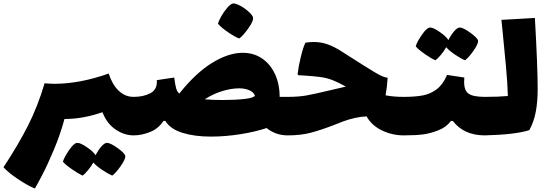

<svg xmlns="http://www.w3.org/2000/svg" viewBox="-74 -742 3154 1102"><path d="M725 -76Q725 -19 717.5 8Q710 35 693 35Q639 35 589 1Q539 -33 514 -98Q403 -59 296 -59Q273 27 236.5 114.5Q200 202 167 265Q134 328 126 340Q86 324 30 286.5Q-26 249 -54 218Q31 89 86.5 -20.5Q142 -130 182 -264Q218 -261 237 -261Q384 -261 550 -320Q570 -257 607 -221.5Q644 -186 693 -186Q712 -186 718.5 -159Q725 -132 725 -76ZM645 153Q647 171 618.5 211.5Q590 252 570 266Q547 256 512.5 233Q478 210 462 191Q450 212 431 235Q412 258 400 266Q376 255 339 229.5Q302 204 287 186Q294 161 322.5 119.5Q351 78 370 78Q389 78 427 104.5Q465 131 474 149Q490 119 508 98.5Q526 78 540 78Q559 78 600 107Q641 136 645 153Z M1609 -76Q1609 -19 1602 8Q1595 35 1577 35Q1509 35 1456 -7Q1390 15 1304 28.5Q1218 42 1137 42Q1043 42 973.5 20.5Q904 -1 875 -48H864Q836 -4 787.5 15.5Q739 35 693 35Q675 35 668 8Q661 -19 661 -76Q661 -132 667.5 -159Q674 -186 693 -186Q750 -186 790 -207.5Q830 -229 826 -282L926 -297Q931 -258 936.5 -237Q942 -216 955 -205Q1050 -324 1144 -381.5Q1238 -439 1319 -439Q1381 -439 1428.5 -407.5Q1476 -376 1503.5 -318.5Q1531 -261 1531 -186H1577Q1596 -186 1602.5 -159Q1609 -132 1609 -76ZM1205 -168Q1276 -168 1329 -174Q1382 -180 1389 -193Q1382 -213 1357 -224Q1332 -235 1299 -235Q1253 -235 1201 -219Q1149 -203 1101 -172Q1145 -168 1205 -168ZM1177 -606Q1181 -622 1196 -648.5Q1211 -675 1230 -697Q1249 -719 1263 -722Q1276 -724 1303 -710Q1330 -696 1353 -675Q1376 -654 1378 -642Q1383 -624 1351.5 -579.5Q1320 -535 1299 -521Q1274 -530 1233.5 -558Q1193 -586 1177 -606Z M2276 -76Q2276 -19 2268.5 8Q2261 35 2243 35Q2177 35 2118 6.5Q2059 -22 2030 -74Q1967 -71 1898 -46Q1866 -34 1839 -23Q1766 5 1709 20Q1652 35 1577 35Q1559 35 1552 8Q1545 -19 1545 -76Q1545 -132 1551.5 -159Q1558 -186 1577 -186Q1641 -186 1687 -194.5Q1733 -203 1808 -221L1838 -228L1911 -245Q1866 -270 1835 -282Q1802 -295 1764 -300Q1726 -305 1665 -309L1639 -310L1634 -315Q1639 -360 1652.5 -415.5Q1666 -471 1679 -497Q1704 -501 1726 -501Q1770 -501 1808 -487Q1846 -473 1885 -448L1927 -421Q2027 -357 2078 -326.5Q2129 -296 2151 -296Q2147 -236 2139 -195Q2183 -186 2243 -186Q2262 -186 2269 -159Q2276 -132 2276 -76Z M2741 -76Q2741 -19 2734 8Q2727 35 2709 35Q2588 35 2525 -48H2514Q2489 -13 2444 5Q2400 23 2357 29Q2314 35 2244 35Q2226 35 2219 8Q2212 -19 2212 -76Q2212 -132 2218.5 -159Q2225 -186 2244 -186Q2309 -186 2353.5 -194.5Q2398 -203 2433.5 -230.5Q2469 -258 2492 -312L2591 -297Q2590 -287 2590 -271Q2590 -221 2616.5 -203.5Q2643 -186 2709 -186Q2728 -186 2734.5 -159Q2741 -132 2741 -76ZM2595 -396Q2572 -405 2537.5 -428.5Q2503 -452 2487 -471Q2475 -449 2456 -426.5Q2437 -404 2425 -396Q2401 -406 2364 -432Q2327 -458 2312 -476Q2319 -501 2347.5 -542.5Q2376 -584 2395 -584Q2414 -584 2452 -557Q2490 -530 2499 -512Q2515 -542 2533 -563Q2551 -584 2565 -584Q2584 -584 2625 -554.5Q2666 -525 2670 -509Q2672 -491 2643.5 -450.5Q2615 -410 2595 -396Z M3012 -230Q3012 -160 3001.5 -102Q2991 -44 2964 5Q2882 31 2709 35Q2691 35 2684 8Q2677 -19 2677 -76Q2677 -132 2683.5 -159Q2690 -186 2709 -186Q2788 -186 2841 -191Q2839 -263 2830 -361.5Q2821 -460 2811 -558L2804 -628L2996 -639Q3012 -360 3012 -230Z"/></svg>

Font: Lalezar
Style: Bold
Weight: 700
Designer: Borna Izadpanah
Foundry: Borna Izadpanah
Version: Version 1.003;January 24, 2021;FontCreator 13.0.0.2683 64-bi